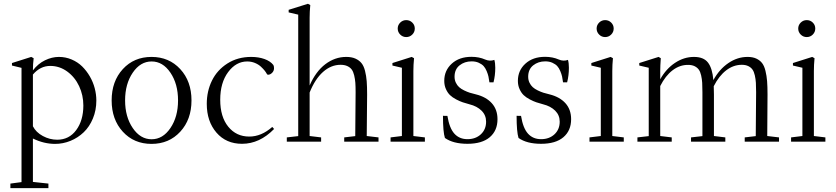

<svg xmlns="http://www.w3.org/2000/svg" viewBox="-20 -746 4402 1011"><path d="M34.7 244.6V220.7L93.3 212.9V-388.7L43 -400.9V-414.1L144.5 -446.3L157.2 -439.5Q153.3 -409.2 153.3 -375.5Q180.2 -410.6 216.8 -428.5Q253.4 -446.3 290 -446.3Q325.7 -446.3 357.7 -432.6Q389.6 -418.9 412.8 -396Q436 -373 453.1 -343.5Q470.2 -314 478.8 -281.2Q487.3 -248.5 487.3 -216.8Q487.3 -165.5 469.2 -122.1Q451.2 -78.6 420.9 -49.6Q390.6 -20.5 351.3 -4.4Q312 11.7 270 11.7Q211.4 11.7 153.3 -16.6V211.9L234.9 220.7V244.6ZM244.6 -398.9Q191.9 -398.9 153.3 -353.5V-81.1Q169.4 -49.3 205.6 -29.8Q241.7 -10.3 281.2 -10.3Q343.8 -10.3 381.3 -61Q418.9 -111.8 418.9 -190.4Q418.9 -244.6 396.7 -292.2Q374.5 -339.8 334 -369.4Q293.5 -398.9 244.6 -398.9Z M929.2 -52.5Q870.1 11.7 777.8 11.7Q685.5 11.7 626.7 -52.5Q567.9 -116.7 567.9 -217.3Q567.9 -317.9 626.7 -382.1Q685.5 -446.3 777.8 -446.3Q870.1 -446.3 929.2 -382.1Q988.3 -317.9 988.3 -217.3Q988.3 -116.7 929.2 -52.5ZM917.5 -217.3Q917.5 -304.2 877.4 -363.3Q837.4 -422.4 778.3 -422.4Q719.2 -422.4 679 -363.3Q638.7 -304.2 638.7 -217.3Q638.7 -130.9 679 -71.8Q719.2 -12.7 778.3 -12.7Q837.4 -12.7 877.4 -71.8Q917.5 -130.9 917.5 -217.3Z M1254.4 11.2Q1170.4 11.2 1119.6 -47.9Q1068.8 -106.9 1068.8 -199.2Q1068.8 -266.1 1096.2 -321.8Q1123.5 -377.4 1177.7 -411.9Q1231.9 -446.3 1302.7 -446.3Q1341.3 -446.3 1372.3 -435.3Q1403.3 -424.3 1419.4 -403.8Q1422.9 -397.9 1422.9 -386.7Q1422.9 -372.6 1412.8 -362.5Q1402.8 -352.5 1391.6 -352.5Q1387.2 -352.5 1385.3 -356.4Q1380.9 -364.7 1373.8 -373.8Q1366.7 -382.8 1354 -394.8Q1341.3 -406.7 1322.3 -414.6Q1303.2 -422.4 1281.7 -422.4Q1223.1 -422.4 1181.4 -366.5Q1139.6 -310.5 1139.6 -220.7Q1139.6 -130.9 1181.9 -78.9Q1224.1 -26.9 1292.5 -26.9Q1356.4 -26.9 1413.6 -77.6L1423.3 -66.9Q1347.2 11.2 1254.4 11.2Z M1490.2 0V-22.5L1550.3 -29.3V-668.9L1500 -680.7V-694.3L1601.6 -726.1L1613.8 -719.2Q1610.4 -684.1 1610.4 -652.3V-295.9Q1642.6 -369.6 1693.1 -408Q1743.7 -446.3 1803.2 -446.3Q1831.5 -446.3 1851.3 -437.5Q1871.1 -428.7 1883.3 -413.8Q1895.5 -398.9 1902.1 -372.8Q1908.7 -346.7 1910.9 -318.4Q1913.1 -290 1913.1 -248.5Q1913.1 -172.4 1911.1 -29.8L1973.1 -22.5V0H1792.5V-22.5L1850.6 -29.3Q1852.5 -180.7 1852.5 -260.7Q1852.5 -290.5 1851.1 -310.1Q1849.6 -329.6 1845 -349.1Q1840.3 -368.7 1832 -379.9Q1823.7 -391.1 1809.1 -397.9Q1794.4 -404.8 1773.4 -404.8Q1723.1 -404.8 1680.9 -367.2Q1638.7 -329.6 1610.4 -258.8V-29.8L1670.9 -22.5V0Z M2074.2 -595.7Q2074.2 -613.8 2087.4 -627Q2100.6 -640.1 2119.1 -640.1Q2137.7 -640.1 2150.9 -627.2Q2164.1 -614.3 2164.1 -595.7Q2164.1 -577.1 2150.9 -564Q2137.7 -550.8 2119.1 -550.8Q2100.6 -550.8 2087.4 -564Q2074.2 -577.1 2074.2 -595.7ZM2036.6 0V-22.5L2096.2 -29.8V-389.2L2046.4 -400.9V-414.1L2147.9 -446.3L2160.2 -439.5Q2156.7 -404.3 2156.7 -372.1V-29.8L2217.3 -22.5V0Z M2441.4 11.2Q2366.2 11.2 2322.8 -19.5Q2312.5 -51.3 2312.5 -136.2L2335.9 -135.7Q2346.2 -71.3 2372.6 -42.2Q2398.9 -13.2 2441.4 -13.2Q2484.4 -13.2 2512 -38.8Q2539.6 -64.5 2539.6 -105.5Q2539.6 -139.6 2515.6 -163.3Q2491.7 -187 2452.1 -196.8Q2432.1 -202.1 2416.7 -207.3Q2401.4 -212.4 2381.8 -222.7Q2362.3 -232.9 2349.6 -245.1Q2336.9 -257.3 2328.1 -276.9Q2319.3 -296.4 2319.3 -320.3Q2319.3 -375 2358.9 -410.9Q2398.4 -446.8 2462.4 -446.8Q2502.4 -446.8 2534.7 -432.6Q2559.6 -421.9 2583 -430.7Q2587.9 -414.1 2587.9 -389.2Q2587.9 -348.6 2578.6 -312.5H2557.1Q2554.7 -330.6 2552 -343Q2549.3 -355.5 2542.5 -371.8Q2535.6 -388.2 2526.4 -398.2Q2517.1 -408.2 2501 -415.5Q2484.9 -422.9 2463.4 -422.9Q2426.3 -422.9 2399.9 -401.9Q2373.5 -380.9 2373.5 -341.8Q2373.5 -324.7 2380.4 -310.5Q2387.2 -296.4 2397.5 -287.1Q2407.7 -277.8 2423.8 -270Q2439.9 -262.2 2453.6 -257.8Q2467.3 -253.4 2486.3 -249Q2539.6 -235.8 2569.6 -202.6Q2599.6 -169.4 2599.6 -118.2Q2599.6 -58.1 2558.8 -23.4Q2518.1 11.2 2441.4 11.2Z M2829.1 11.2Q2753.9 11.2 2710.4 -19.5Q2700.2 -51.3 2700.2 -136.2L2723.6 -135.7Q2733.9 -71.3 2760.3 -42.2Q2786.6 -13.2 2829.1 -13.2Q2872.1 -13.2 2899.7 -38.8Q2927.2 -64.5 2927.2 -105.5Q2927.2 -139.6 2903.3 -163.3Q2879.4 -187 2839.8 -196.8Q2819.8 -202.1 2804.4 -207.3Q2789.1 -212.4 2769.5 -222.7Q2750 -232.9 2737.3 -245.1Q2724.6 -257.3 2715.8 -276.9Q2707 -296.4 2707 -320.3Q2707 -375 2746.6 -410.9Q2786.1 -446.8 2850.1 -446.8Q2890.1 -446.8 2922.4 -432.6Q2947.3 -421.9 2970.7 -430.7Q2975.6 -414.1 2975.6 -389.2Q2975.6 -348.6 2966.3 -312.5H2944.8Q2942.4 -330.6 2939.7 -343Q2937 -355.5 2930.2 -371.8Q2923.3 -388.2 2914.1 -398.2Q2904.8 -408.2 2888.7 -415.5Q2872.6 -422.9 2851.1 -422.9Q2814 -422.9 2787.6 -401.9Q2761.2 -380.9 2761.2 -341.8Q2761.2 -324.7 2768.1 -310.5Q2774.9 -296.4 2785.2 -287.1Q2795.4 -277.8 2811.5 -270Q2827.6 -262.2 2841.3 -257.8Q2855 -253.4 2874 -249Q2927.2 -235.8 2957.3 -202.6Q2987.3 -169.4 2987.3 -118.2Q2987.3 -58.1 2946.5 -23.4Q2905.8 11.2 2829.1 11.2Z M3121.6 -595.7Q3121.6 -613.8 3134.8 -627Q3147.9 -640.1 3166.5 -640.1Q3185.1 -640.1 3198.2 -627.2Q3211.4 -614.3 3211.4 -595.7Q3211.4 -577.1 3198.2 -564Q3185.1 -550.8 3166.5 -550.8Q3147.9 -550.8 3134.8 -564Q3121.6 -577.1 3121.6 -595.7ZM3084 0V-22.5L3143.6 -29.8V-389.2L3093.8 -400.9V-414.1L3195.3 -446.3L3207.5 -439.5Q3204.1 -404.3 3204.1 -372.1V-29.8L3264.6 -22.5V0Z M3336.4 0V-22.5L3396 -29.3V-389.2L3346.2 -400.9V-414.1L3447.8 -446.3L3459.5 -439.5Q3456.5 -399.4 3456.5 -372.1V-328.6Q3487.3 -383.8 3534.4 -415Q3581.5 -446.3 3634.3 -446.3Q3685.1 -446.3 3708 -416.5Q3731 -386.7 3736.3 -324.2Q3767.6 -381.3 3815.2 -413.8Q3862.8 -446.3 3916.5 -446.3Q3943.4 -446.3 3962.4 -437.5Q3981.4 -428.7 3992.9 -413.8Q4004.4 -398.9 4010.7 -372.8Q4017.1 -346.7 4019.3 -318.4Q4021.5 -290 4021.5 -248.5Q4021.5 -136.7 4020 -29.8L4082 -22.5V0H3901.4V-22.5L3959.5 -29.3Q3961.4 -180.7 3961.4 -260.7Q3961.4 -290.5 3960.2 -310.1Q3959 -329.6 3954.6 -349.1Q3950.2 -368.7 3942.1 -379.9Q3934.1 -391.1 3920.2 -397.9Q3906.2 -404.8 3886.2 -404.8Q3841.8 -404.8 3803.7 -375.5Q3765.6 -346.2 3738.3 -292Q3739.3 -264.6 3739.3 -248.5V-29.8L3799.3 -22.5V0H3618.7V-22.5L3678.7 -29.3V-260.7Q3678.7 -290.5 3677.5 -310.1Q3676.3 -329.6 3671.9 -349.1Q3667.5 -368.7 3659.4 -379.6Q3651.4 -390.6 3637.5 -397.5Q3623.5 -404.3 3603.5 -404.3Q3559.6 -404.8 3521.7 -376Q3483.9 -347.2 3456.5 -293V-29.8L3517.1 -22.5V0Z M4183.1 -595.7Q4183.1 -613.8 4196.3 -627Q4209.5 -640.1 4228 -640.1Q4246.6 -640.1 4259.8 -627.2Q4272.9 -614.3 4272.9 -595.7Q4272.9 -577.1 4259.8 -564Q4246.6 -550.8 4228 -550.8Q4209.5 -550.8 4196.3 -564Q4183.1 -577.1 4183.1 -595.7ZM4145.5 0V-22.5L4205.1 -29.8V-389.2L4155.3 -400.9V-414.1L4256.8 -446.3L4269 -439.5Q4265.6 -404.3 4265.6 -372.1V-29.8L4326.2 -22.5V0Z"/></svg>

Font: Elstob Light
Style: Regular
Weight: 300
Designer: Peter S. Baker
Version: Version 1.015